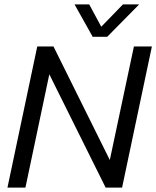

<svg xmlns="http://www.w3.org/2000/svg" viewBox="-20 -856 713 876"><path d="M403 -688 320 -836H387L442 -734L541 -836H615L469 -688ZM14 0 150 -644H224L481 -126L591 -644H673L537 0H462L205 -517L96 0Z"/></svg>

Font: Kanit Light
Style: Italic
Weight: 300
Italic angle: -12°
Designer: Katatrad Team
Foundry: CadsonDemak
Version: Version 2.000; ttfautohint (v1.8.3)